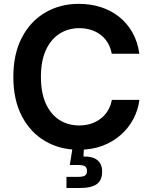

<svg xmlns="http://www.w3.org/2000/svg" viewBox="-20 -757 778 983"><path d="M383.3 9.8Q287.1 9.8 211.4 -34.4Q135.7 -78.6 92 -162.1Q48.3 -245.6 48.3 -363.3Q48.3 -481.4 92.3 -565.2Q136.2 -648.9 212.2 -693.1Q288.1 -737.3 383.3 -737.3Q444.3 -737.3 497.1 -720.2Q549.8 -703.1 590.8 -670.2Q631.8 -637.2 658.4 -589.8Q685.1 -542.5 693.4 -481.9H552.2Q546.4 -513.2 532 -537.4Q517.6 -561.5 495.6 -578.4Q473.6 -595.2 445.8 -604Q418 -612.8 386.2 -612.8Q328.1 -612.8 283.4 -583.5Q238.8 -554.2 214.1 -498.8Q189.5 -443.4 189.5 -363.3Q189.5 -282.2 214.6 -226.8Q239.7 -171.4 283.9 -143.1Q328.1 -114.7 385.7 -114.7Q417.5 -114.7 445.1 -123.5Q472.7 -132.3 494.9 -149.2Q517.1 -166 532 -190.2Q546.9 -214.4 552.7 -245.6H693.8Q687 -193.8 662.8 -147.9Q638.7 -102.1 598.4 -66.4Q558.1 -30.8 504.2 -10.5Q450.2 9.8 383.3 9.8ZM320.3 205.6V148.4H381.3Q405.3 148.4 415.3 141.6Q425.3 134.8 425.3 118.2Q425.3 101.6 415.3 94.7Q405.3 87.9 381.3 87.9H337.4L354.5 -20H409.7V1.5L407.2 44.4Q453.6 43 478.3 62.7Q502.9 82.5 502.9 121.1Q502.9 166 475.3 185.8Q447.8 205.6 386.7 205.6Z"/></svg>

Font: Inter Cardless
Style: Bold
Weight: 700
Designer: Rasmus Andersson
Foundry: rsms
Version: Version 4.001;git-9221beed3